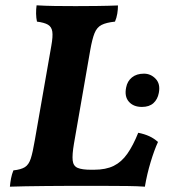

<svg xmlns="http://www.w3.org/2000/svg" viewBox="-20 -699 635 722"><path d="M17.2 3Q18.7 -13.2 21.5 -28.1Q24.3 -43.1 30.4 -58.3Q58.9 -61.3 73.6 -70.5Q88.3 -79.8 95.7 -102.8Q103.2 -125.9 110.8 -171.2L172.9 -526.3Q179.4 -562 176.7 -580.1Q174 -598.2 160.3 -606.2Q146.6 -614.2 119 -617.7Q116 -631.4 115.7 -647.6Q115.5 -663.8 117.6 -679Q150.3 -677 186.3 -676.5Q222.3 -676 264.3 -676Q299.5 -676 343.1 -676.5Q386.7 -677 423.6 -678.5Q423.6 -662.9 421 -647.4Q418.5 -632 412.4 -617.7Q379.3 -614.2 361.8 -605.2Q344.3 -596.2 335.5 -574.3Q326.7 -552.5 319.2 -509.7L258.1 -158.6Q251 -116.9 253.3 -95.8Q255.5 -74.7 272 -67.7Q288.4 -60.7 321.7 -60.7H333.5Q378 -60.7 407.6 -75.3Q437.2 -89.9 458.8 -120.8Q480.5 -151.6 499.8 -199.7Q523.2 -195.1 541.1 -186.9Q558.9 -178.8 574.1 -165.1Q560.2 -135.2 546.5 -89.7Q532.7 -44.1 524.8 3Q498 1 459.1 0.5Q420.3 0 377.9 0Q335.4 0 297.3 0Q269.3 0 230.8 0Q192.3 0 152 0.5Q111.6 1 76 1.5Q40.4 2 17.2 3ZM513.8 -296.9Q481.6 -296.9 464.5 -316.7Q447.3 -336.5 454.4 -370.3Q458.9 -393.9 476.2 -407.9Q493.6 -422 521.3 -422Q547 -422 565.4 -402.6Q583.8 -383.3 577.2 -349.5Q572.7 -325.4 556.9 -311.1Q541 -296.9 513.8 -296.9Z"/></svg>

Font: Vollkorn
Style: Italic
Weight: 400
Italic angle: -11°
Designer: Friedrich Althausen
Foundry: Friedrich Althausen
Version: Version 5.001